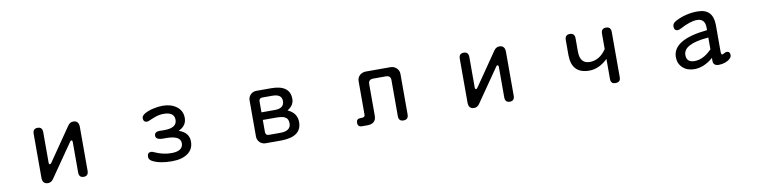

<svg xmlns="http://www.w3.org/2000/svg" viewBox="-15 -1126 7030 1775"><g transform="rotate(-10 3500.0 -238.5)"><path d="M616.2 -330.1Q609.4 -330.1 603.5 -320.3L388.7 -9.8Q368.2 21.5 336.9 21.5Q284.2 21.5 284.2 -39.1V-450.2Q284.2 -499 329.1 -499Q374 -499 374 -450.2V-164.1Q374 -147.5 383.8 -147.5Q390.6 -147.5 397.5 -157.2L611.3 -467.8Q631.8 -499 663.1 -499Q715.8 -499 715.8 -438.5V-27.3Q715.8 21.5 671.9 21.5Q627 21.5 627 -27.3V-312.5Q627 -320.3 624 -325.2Q621.1 -330.1 616.2 -330.1Z M1704.1 -127.9Q1704.1 -56.6 1649.4 -17.6Q1594.7 21.5 1500 21.5Q1385.7 21.5 1317.4 -14.6Q1288.1 -31.2 1288.1 -56.6Q1288.1 -97.7 1323.2 -97.7Q1335.9 -97.7 1355.5 -87.9Q1431.6 -53.7 1507.8 -53.7Q1618.2 -53.7 1618.2 -128.9Q1618.2 -204.1 1460 -199.2Q1386.7 -198.2 1386.7 -237.3Q1386.7 -275.4 1436.5 -275.4L1460 -274.4H1478.5Q1598.6 -274.4 1598.6 -350.6Q1598.6 -423.8 1497.1 -423.8Q1450.2 -423.8 1397.5 -401.4Q1344.7 -378.9 1338.9 -378.9Q1301.8 -378.9 1301.8 -418Q1301.8 -440.4 1334 -459Q1366.2 -477.5 1413.6 -488.3Q1460.9 -499 1502.9 -499Q1582 -499 1633.8 -459.5Q1685.5 -419.9 1685.5 -353.5Q1685.5 -282.2 1615.2 -248L1608.4 -245.1Q1704.1 -213.9 1704.1 -127.9Z M2719.7 -131.8Q2719.7 4.9 2530.3 7.8H2380.9Q2348.6 7.8 2326.2 -14.6Q2303.7 -37.1 2303.7 -69.3V-408.2Q2303.7 -440.4 2326.2 -462.4Q2348.6 -484.4 2380.9 -484.4H2518.6Q2695.3 -484.4 2695.3 -353.5Q2695.3 -292 2632.8 -255.9Q2719.7 -217.8 2719.7 -131.8ZM2606.4 -349.6Q2606.4 -414.1 2518.6 -414.1H2422.9Q2394.5 -413.1 2392.6 -384.8V-280.3H2518.6Q2606.4 -280.3 2606.4 -349.6ZM2422.9 -63.5H2531.2Q2630.9 -63.5 2630.9 -135.7Q2630.9 -180.7 2597.7 -196.3Q2576.2 -209 2510.7 -209H2392.6V-92.8Q2394.5 -64.5 2422.9 -63.5Z M3586.9 -408.2H3460Q3419.9 -406.2 3418.9 -366.2V-68.4Q3418.9 7.8 3335 7.8H3286.1Q3246.1 7.8 3246.1 -31.2Q3246.1 -69.3 3285.2 -69.3H3301.8Q3327.1 -71.3 3327.1 -92.8V-407.2Q3327.1 -442.4 3352.5 -464.8Q3377.9 -484.4 3408.2 -484.4H3639.6Q3672.9 -484.4 3696.3 -461.4Q3719.7 -438.5 3719.7 -407.2V-27.3Q3719.7 21.5 3672.9 21.5Q3627.9 21.5 3627.9 -27.3V-366.2Q3627 -406.2 3586.9 -408.2Z M4616.2 -330.1Q4609.4 -330.1 4603.5 -320.3L4388.7 -9.8Q4368.2 21.5 4336.9 21.5Q4284.2 21.5 4284.2 -39.1V-450.2Q4284.2 -499 4329.1 -499Q4374 -499 4374 -450.2V-164.1Q4374 -147.5 4383.8 -147.5Q4390.6 -147.5 4397.5 -157.2L4611.3 -467.8Q4631.8 -499 4663.1 -499Q4715.8 -499 4715.8 -438.5V-27.3Q4715.8 21.5 4671.9 21.5Q4627 21.5 4627 -27.3V-312.5Q4627 -320.3 4624 -325.2Q4621.1 -330.1 4616.2 -330.1Z M5445.3 -133.8Q5282.2 -133.8 5279.3 -304.7V-449.2Q5279.3 -499 5325.2 -499Q5371.1 -499 5371.1 -449.2V-324.2Q5372.1 -211.9 5462.9 -211.9Q5556.6 -211.9 5619.1 -305.7V-449.2Q5619.1 -499 5665 -499Q5710.9 -499 5710.9 -449.2V-23.4Q5710.9 21.5 5664.1 21.5Q5619.1 21.5 5619.1 -23.4V-212.9Q5537.1 -133.8 5445.3 -133.8Z M6404.3 21.5Q6336.9 21.5 6295.4 -17.6Q6253.9 -56.6 6253.9 -116.2Q6253.9 -281.2 6581.1 -313.5V-336.9Q6581.1 -421.9 6504.9 -421.9Q6442.4 -421.9 6343.8 -369.1Q6326.2 -360.4 6315.4 -360.4Q6281.2 -360.4 6281.2 -401.4Q6281.2 -431.6 6319.3 -450.2Q6414.1 -499 6524.4 -499Q6668.9 -499 6669.9 -346.7V-96.7Q6669.9 -67.4 6680.7 -67.4Q6684.6 -67.4 6700.2 -75.2Q6714.8 -84 6723.6 -84Q6755.9 -84 6755.9 -48.8Q6755.9 -31.2 6738.8 -15.1Q6721.7 1 6693.4 11.2Q6665 21.5 6633.8 21.5Q6581.1 21.5 6581.1 -24.4V-52.7Q6495.1 21.5 6404.3 21.5ZM6343.8 -121.1Q6343.8 -51.8 6418.9 -51.8Q6499 -51.8 6574.2 -127Q6581.1 -130.9 6581.1 -132.8V-244.1Q6343.8 -225.6 6343.8 -121.1Z"/></g></svg>

Font: jf-openhuninn-1.1
Style: Regular
Weight: 400
Designer: [Kosugi Maru]
      Designed by Motoya company      

      [Varela Round]
      Joe Prince(Latin component); Avraham Co
Foundry: justfont CO.,LTD.
Version: 1.1